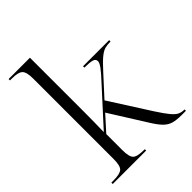

<svg xmlns="http://www.w3.org/2000/svg" viewBox="-216 -874 987 987"><g transform="rotate(-45 278.0 -380.0)"><path d="M19 0V-10H33Q82 -10 97.5 -24.5Q113 -39 113 -86V-672Q113 -720 97.5 -735Q82 -750 37 -750H22V-760H177V-359Q177 -325 176.5 -290.5Q176 -256 175 -221L340 -402Q383 -448 397.5 -468.5Q412 -489 412 -500Q412 -516 394.5 -521Q377 -526 339 -526V-536H529V-526Q505 -526 488 -521.5Q471 -517 449 -499Q427 -481 390 -440L293 -334L434 -113Q463 -68 481.5 -46Q500 -24 515 -17Q530 -10 547 -10H551V0H520Q484 0 460.5 -6.5Q437 -13 417.5 -32.5Q398 -52 374 -91L251 -287L177 -205V-88Q177 -40 192 -25Q207 -10 256 -10H262V0Z"/></g></svg>

Font: Noto Serif Display Light
Style: Regular
Weight: 300
Designer: Monotype Design Team
Foundry: Monotype Imaging Inc.
Version: Version 2.009